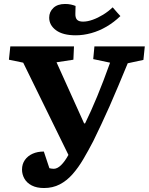

<svg xmlns="http://www.w3.org/2000/svg" viewBox="-20 -935 750 968"><path d="M404 -313H409Q439 -374 470 -449Q501 -524 535 -619L450 -637L456 -701H710L703 -633L624 -616Q599 -556 576.5 -502Q554 -448 532.5 -399.5Q511 -351 490.5 -307.5Q470 -264 450 -223Q425 -175 400 -132.5Q375 -90 346 -57Q317 -24 281.5 -5.5Q246 13 202 13Q165 13 140 0Q115 -13 103 -34.5Q91 -56 91 -80Q91 -108 105.5 -128.5Q120 -149 144.5 -160Q169 -171 201 -171L229 -87Q234 -86 239 -85Q244 -84 251 -84Q269 -84 288 -102.5Q307 -121 325 -154L97 -619L25 -634L32 -701H353L350 -634L265 -621ZM362 -757Q297 -757 262.5 -782.5Q228 -808 228 -846Q228 -875 249 -895Q270 -915 308 -915Q325 -915 338 -912Q351 -909 361 -905L360 -868Q359 -846 368 -836Q377 -826 399 -826Q421 -826 447.5 -835.5Q474 -845 500 -861Q526 -877 548 -898Q548 -898 555.5 -889.5Q563 -881 572 -870.5Q581 -860 587 -854Q555 -823 517.5 -801Q480 -779 440 -768Q400 -757 362 -757Z"/></svg>

Font: Literata
Style: Bold Italic
Weight: 700
Italic angle: -2°
Designer: Latin by Veronika Burian and Jose Scaglione. Greek by Irene Vlachou. Cyrillic by Vera Evstafieva
Foundry: TypeTogether
Version: Version 3.103;gftools[0.9.29]